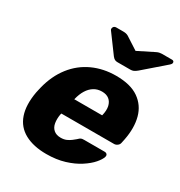

<svg xmlns="http://www.w3.org/2000/svg" viewBox="-178 -874 947 1009"><g transform="rotate(30 296.0 -370.0)"><path d="M248 10Q170 10 117.5 -18.5Q65 -47 45.5 -104Q26 -161 41 -244Q43 -251 45 -262Q47 -273 49 -279Q69 -358 113 -414.5Q157 -471 221 -500.5Q285 -530 362 -530Q450 -530 500 -495Q550 -460 566 -400Q582 -340 567 -263L562 -239Q560 -228 550.5 -221Q541 -214 531 -214H211Q211 -213 210.5 -211Q210 -209 209 -207Q204 -178 208 -154Q212 -130 228 -116Q244 -102 271 -102Q291 -102 305.5 -108.5Q320 -115 331 -123.5Q342 -132 349 -138Q360 -149 366 -151.5Q372 -154 384 -154H508Q518 -154 523 -148Q528 -142 525 -132Q520 -115 499.5 -91Q479 -67 443 -43.5Q407 -20 358 -5Q309 10 248 10ZM232 -313H401L402 -315Q410 -348 404.5 -371.5Q399 -395 382.5 -408Q366 -421 339 -421Q312 -421 291 -408Q270 -395 255.5 -371.5Q241 -348 233 -315ZM331 -595Q322 -595 315 -598.5Q308 -602 300 -612L219 -722Q214 -728 216 -735Q217 -742 222 -746Q227 -750 234 -750H277Q286 -750 293.5 -748.5Q301 -747 308 -743L384 -694L482 -743Q490 -747 498 -748.5Q506 -750 514 -750H573Q587 -750 586 -736Q584 -729 577 -723L449 -612Q437 -602 428.5 -598.5Q420 -595 410 -595Z"/></g></svg>

Font: Rubik
Style: Bold Italic
Weight: 700
Italic angle: -12°
Designer: Hubert and Fischer
Foundry: Hubert and Fischer
Version: Version 2.300;gftools[0.9.30]